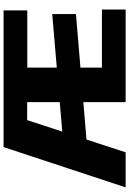

<svg xmlns="http://www.w3.org/2000/svg" viewBox="160 -900 740 1101"><g transform="rotate(-90 530.5 -350.0)"><path d="M237 -700H436L207 0H6ZM250 -357 1000 -421V-285L250 -222ZM495 -700H1021V-564H650L693 -668V-32L650 -136H1026V0H495ZM650 -700V-564L362 -565L363 -700Z"/></g></svg>

Font: Pathway Extreme ExtraBold
Style: Regular
Weight: 800
Designer: Eduardo Rodriguez Tunni
Foundry: Eduardo Rodriguez Tunni
Version: Version 1.001;gftools[0.9.26]